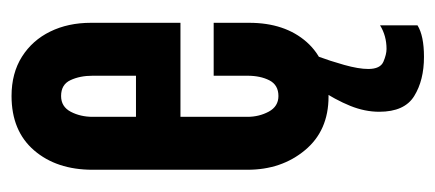

<svg xmlns="http://www.w3.org/2000/svg" viewBox="-236 -360 772 341"><g transform="rotate(-90 150.5 -189.0)"><path d="M150 8Q89.5 8 54.8 -33.8Q20 -75.5 20 -136V-411Q20 -475 54.5 -515Q89 -555 151 -555Q191.5 -555 220.8 -536.5Q250 -518 265.5 -486.2Q281 -454.5 281 -414V-255H114V-136Q114 -115.5 123.2 -98.2Q132.5 -81 151 -81Q170.5 -81 178.8 -97Q187 -113 187 -136V-196H281V-133Q281 -69.5 246.8 -30.8Q212.5 8 150 8ZM114 -334H187V-411Q187 -433.5 179.2 -450.2Q171.5 -467 151 -467Q132 -467 123 -449.8Q114 -432.5 114 -411ZM220.5 177.5Q179 177.5 151 160.2Q123 143 123 98Q123 72.5 133.5 46.5Q144 20.5 164 -10H221Q213.5 10 206.2 35.8Q199 61.5 199 78.5Q199 100 212 105.5Q225 111 234.5 111Q258 111 276.5 99.5V166Q258 177.5 220.5 177.5Z"/></g></svg>

Font: League Gothic
Style: Regular
Weight: 400
Designer: The League of Moveable Type
Version: Version 2.001